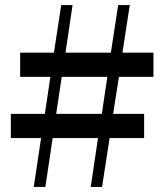

<svg xmlns="http://www.w3.org/2000/svg" viewBox="-20 -742 651 762"><path d="M406 -437H225L203 -290H384ZM452 -437 429 -290H552V-194H415L385 0H340L369 -194H189L160 0H114L143 -194H23V-290H158L180 -437H60V-533H194L223 -722H268L240 -533H420L449 -722H495L466 -533H589V-437Z"/></svg>

Font: `n[OS CN
Style: <[WOS[P|ûg*[NI>           
Weight: 700
Designer: Ryoko NISHIZUKA ¬âXZm¬º[P (kana & ideographs); Frank Grie√ühammer (Latin, Greek & Cyrillic); Wenlong ZHANG _ e¬á¬ü¬ô (b
Foundry: Adobe Systems Incorporated
Version: Version 1.00 April 7, 2017, initial release